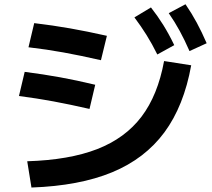

<svg xmlns="http://www.w3.org/2000/svg" viewBox="-20 -838 978 885"><path d="M736.3 -556.6 861.3 -537.1Q827.6 -349.6 737.8 -228Q647.9 -106.4 496.8 -43.9Q345.7 18.6 125 26.4L105.5 -94.7Q298.8 -100.6 427.7 -150.6Q556.6 -200.7 632.1 -300Q707.5 -399.4 736.3 -556.6ZM67.4 -395.5 93.8 -506.8Q180.7 -495.6 257.1 -481.7Q333.5 -467.8 418.9 -447.3L392.6 -335.9Q303.2 -356.4 226.6 -370.6Q149.9 -384.8 67.4 -395.5ZM111.3 -620.1 137.7 -731.4Q223.6 -721.2 302.7 -707.3Q381.8 -693.4 472.7 -672.9L445.3 -560.5Q351.1 -582 272.9 -596.2Q194.8 -610.4 111.3 -620.1ZM599.6 -757.8 675.8 -803.7Q706.5 -764.6 732.7 -722.7Q758.8 -680.7 783.2 -629.9L705.1 -586.9Q680.7 -636.2 655.5 -676.5Q630.4 -716.8 599.6 -757.8ZM757.8 -777.3 835 -818.4Q863.8 -776.4 887 -733.4Q910.2 -690.4 932.6 -638.7L853.5 -602.5Q830.6 -654.8 807.9 -696.3Q785.2 -737.8 757.8 -777.3Z"/></svg>

Font: Pretendard JP
Style: Bold
Weight: 700
Designer: Base glyphs from Inter by Rasmus Andersson; Hangeul glyphs from Noto Sans CJK(Source Han Sans) by Jang Soo-young and Kan
Foundry: Kil Hyung-jin
Version: Version 1.309